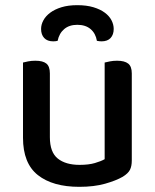

<svg xmlns="http://www.w3.org/2000/svg" viewBox="-20 -709 599 743"><path d="M69 -467Q76 -469 89 -471.5Q102 -474 117 -474Q146 -474 159.5 -463Q173 -452 173 -425V-178Q173 -120 203.5 -95.5Q234 -71 288 -71Q323 -71 347 -78Q371 -85 385 -93V-467Q393 -469 405.5 -471.5Q418 -474 433 -474Q462 -474 476 -463Q490 -452 490 -425V-88Q490 -66 483 -52Q476 -38 455 -25Q429 -10 386.5 2Q344 14 287 14Q184 14 126.5 -31.5Q69 -77 69 -176ZM279 -613Q248 -613 228.5 -596.5Q209 -580 203 -551Q199 -550 195 -549.5Q191 -549 186 -549Q163 -549 151 -562Q139 -575 139 -597Q139 -614 148 -630.5Q157 -647 174.5 -660Q192 -673 218 -681Q244 -689 279 -689Q315 -689 341.5 -681Q368 -673 385.5 -660Q403 -647 411.5 -630.5Q420 -614 420 -597Q420 -575 408 -562Q396 -549 373 -549Q365 -549 355 -551Q350 -580 330.5 -596.5Q311 -613 279 -613Z"/></svg>

Font: Baloo Paaji 2 Medium
Style: Regular
Weight: 500
Designer: Shuchita Grover, Noopur Datye and Ek Type
Foundry: Ek Type
Version: Version 1.640;hotconv 1.0.111;makeotfexe 2.5.65597; ttfautoh